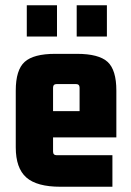

<svg xmlns="http://www.w3.org/2000/svg" viewBox="-20 -705 498 731"><path d="M408 6H210Q120 6 80 -29.5Q40 -65 40 -144V-360Q40 -439 74 -469.5Q108 -500 190 -500H273Q356 -500 389.5 -469.5Q423 -439 423 -360V-182H166V-282H283V-371Q283 -385 269 -385H196Q182 -385 182 -371V-128Q182 -114 196 -114H408ZM197 -566H82V-685H197ZM387 -566H272V-685H387Z"/></svg>

Font: Gemunu Libre ExtraLight ExtraBold
Style: Regular
Weight: 800
Version: Version 1.100